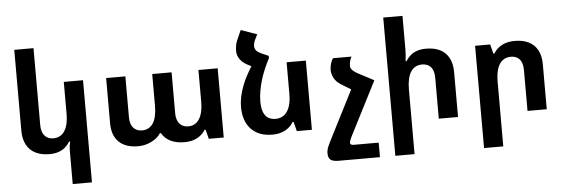

<svg xmlns="http://www.w3.org/2000/svg" viewBox="-58 -952 4059 1382"><g transform="rotate(-5 1972.0 -260.5)"><path d="M555 239H416V-1Q416 -18 418 -34.5Q420 -51 424 -68H417Q403 -45 382.5 -27Q362 -9 333.5 0.5Q305 10 268 10Q209 10 167 -11.5Q125 -33 103 -74.5Q81 -116 81 -176V-760H220V-204Q220 -154 243 -127.5Q266 -101 306 -101Q342 -101 366.5 -120.5Q391 -140 403.5 -178Q416 -216 416 -272V-499H555Z M908 9Q819 9 770.5 -38Q722 -85 722 -174V-500H861V-205Q861 -154 884.5 -128Q908 -102 946 -102Q999 -102 1027 -144.5Q1055 -187 1055 -272V-500H1195V-205Q1195 -171 1206 -148Q1217 -125 1236.5 -113.5Q1256 -102 1281 -102Q1315 -102 1339 -121Q1363 -140 1376 -178Q1389 -216 1389 -272V-500H1528V0H1420L1403 -67H1395Q1382 -45 1360.5 -27.5Q1339 -10 1310 -0.5Q1281 9 1243 9Q1186 9 1144.5 -11Q1103 -31 1080 -71H1073Q1052 -37 1006.5 -14Q961 9 908 9Z M1772 -495 1902 -557V-541Q1882 -503 1865.5 -464Q1849 -425 1837.5 -386Q1826 -347 1819.5 -308.5Q1813 -270 1813 -234Q1813 -187 1825 -157.5Q1837 -128 1859 -114.5Q1881 -101 1912 -101Q1948 -101 1973.5 -120.5Q1999 -140 2012.5 -178Q2026 -216 2026 -272V-500H2165V0H2056L2039 -68H2031Q2018 -45 1996 -27Q1974 -9 1944.5 0.5Q1915 10 1878 10Q1781 10 1726 -47.5Q1671 -105 1671 -208Q1671 -245 1679 -282Q1687 -319 1700.5 -355.5Q1714 -392 1732.5 -427Q1751 -462 1772 -495ZM1902 -557 1774 -492 1738 -511Q1707 -528 1689 -554.5Q1671 -581 1671 -611Q1671 -634 1674.5 -652.5Q1678 -671 1686 -690L1717 -760L1833 -719L1812 -677Q1808 -668 1805.5 -657.5Q1803 -647 1803 -636Q1803 -617 1814.5 -603.5Q1826 -590 1859 -576Z M2262 179Q2262 164 2265.5 151Q2269 138 2276 122Q2283 106 2295 83L2526 -371L2644 -316L2447 70Q2440 83 2435 96.5Q2430 110 2430 119Q2430 126 2436.5 130Q2443 134 2455 134H2636V239H2335Q2295 239 2278.5 224.5Q2262 210 2262 179ZM2644 -316 2479 -261 2402 -308Q2368 -329 2352.5 -358.5Q2337 -388 2337 -416Q2337 -439 2343.5 -461.5Q2350 -484 2361 -500H2495Q2488 -489 2483 -471Q2478 -453 2478 -433Q2478 -417 2492 -403Q2506 -389 2526 -378Z M2886 -760V-526Q2886 -503 2884.5 -479.5Q2883 -456 2880 -433H2887Q2901 -456 2921 -473.5Q2941 -491 2969 -500.5Q2997 -510 3034 -510Q3094 -510 3135.5 -489Q3177 -468 3199 -426.5Q3221 -385 3221 -325V0H3082V-296Q3082 -347 3059.5 -373Q3037 -399 2996 -399Q2942 -399 2914 -355.5Q2886 -312 2886 -228V239H2747V-760Z M3388 239V-500H3497L3514 -433H3522Q3536 -456 3557.5 -473.5Q3579 -491 3608.5 -500.5Q3638 -510 3675 -510Q3734 -510 3776 -489Q3818 -468 3840 -426.5Q3862 -385 3862 -325V0H3723V-296Q3723 -347 3700.5 -373Q3678 -399 3637 -399Q3602 -399 3577 -379.5Q3552 -360 3539.5 -322Q3527 -284 3527 -228V239Z"/></g></svg>

Font: Noto Sans Armenian
Style: Regular
Weight: 400
Designer: Monotype Design Team
Foundry: Monotype Imaging Inc.
Version: Version 2.007